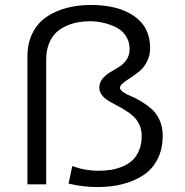

<svg xmlns="http://www.w3.org/2000/svg" viewBox="-20 -746 750 777"><path d="M465.5 -391Q465.5 -382.5 478.2 -373.5Q491 -364.5 510.2 -356.8Q529.5 -349 552 -335.2Q574.5 -321.5 593.8 -304.8Q613 -288 625.8 -260Q638.5 -232 638.5 -197Q638.5 -142.5 617.2 -101.2Q596 -60 558.8 -36.2Q521.5 -12.5 475.5 -0.8Q429.5 11 375 11Q315.5 11 257.5 -3L272.5 -74Q323.5 -55 378.5 -55Q404.5 -55 428 -58.5Q451.5 -62 475 -71.8Q498.5 -81.5 515.5 -97Q532.5 -112.5 543 -137.8Q553.5 -163 553.5 -196Q553.5 -221 544 -241.5Q534.5 -262 519.5 -275.5Q504.5 -289 486.2 -300.2Q468 -311.5 449.5 -321Q431 -330.5 416 -340Q401 -349.5 391.5 -362.5Q382 -375.5 382 -391Q382 -411.5 394.5 -427Q407 -442.5 425 -453Q443 -463.5 461.2 -474.8Q479.5 -486 492 -504.2Q504.5 -522.5 504.5 -547.5Q504.5 -578.5 488.5 -601.8Q472.5 -625 446.8 -637Q421 -649 395.2 -654.5Q369.5 -660 344 -660Q320 -660 297.5 -656.2Q275 -652.5 250.5 -642Q226 -631.5 208 -615Q190 -598.5 178.5 -570.2Q167 -542 167 -506V0H91V-517.5Q91 -571.5 111.8 -612.5Q132.5 -653.5 168.5 -677.8Q204.5 -702 249.8 -714Q295 -726 347.5 -726Q456.5 -726 522 -681.5Q587.5 -637 587.5 -551.5Q587.5 -521.5 575 -497Q562.5 -472.5 544.5 -457.8Q526.5 -443 508.5 -431.5Q490.5 -420 478 -410Q465.5 -400 465.5 -391Z"/></svg>

Font: League Mono Light
Style: Regular
Weight: 300
Width: 6
Designer: Tyler Finck
Foundry: The League of Moveable Type / Tyler Finck
Version: Version 2.210